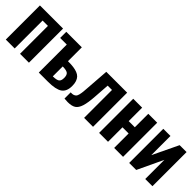

<svg xmlns="http://www.w3.org/2000/svg" viewBox="144 -1436 2300 2300"><g transform="rotate(45 1294.0 -286.0)"><path d="M51.8 0V-578.1H443.8V0H293V-472.7H202.6V0Z M761.7 -86.4H764.2Q824.7 -87.4 848.1 -104Q871.6 -120.6 871.6 -168.9Q871.6 -218.3 848.9 -235.8Q826.2 -253.4 766.6 -254.4H761.7ZM610.8 0V-474.1H498.5V-578.1H761.7V-343.3H768.6Q818.8 -343.3 855.2 -338.4Q891.6 -333.5 921.6 -322Q951.7 -310.5 970 -290.8Q988.3 -271 998.3 -241Q1008.3 -210.9 1008.3 -169.4Q1008.3 -76.2 952.6 -38.1Q897 0 765.6 0Z M1048.8 2.4V-102.5Q1056.6 -102.1 1064 -102.1Q1081.1 -102.1 1093.8 -106Q1111.3 -111.8 1122.3 -122.6Q1133.3 -133.3 1139.9 -160.4Q1146.5 -187.5 1149.2 -214.1Q1151.9 -240.7 1155.3 -291.5L1176.3 -578.1H1529.8V0H1378.4V-472.7H1305.2L1291.5 -279.8Q1283.7 -161.6 1264.4 -101.1Q1245.1 -40.5 1209 -17.3Q1172.9 5.9 1106 5.9Q1084 5.9 1048.8 2.4Z M1632.8 0V-578.1H1783.7V-350.1H1887.7V-578.1H2038.6V0H1887.7V-245.1H1783.7V0Z M2142.1 0V-578.1H2263.2V-252.9L2418.9 -578.1H2536.1V0H2414.1V-324.2L2261.2 0Z"/></g></svg>

Font: Oswald
Style: DemiBold
Weight: 600
Designer: Vernon Adams
Foundry: Vernon Adams
Version: 3.0; ttfautohint (v0.95) -l 8 -r 50 -G 200 -x 0 -w "G" -W -c